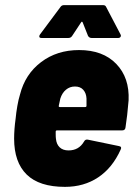

<svg xmlns="http://www.w3.org/2000/svg" viewBox="-20 -720 522 748"><path d="M469 -224Q468 -212 456 -212H202Q197 -212 197 -207V-198Q197 -185 198 -179Q200 -158 212.5 -146Q225 -134 247 -134Q287 -134 307 -168Q312 -178 322 -176L443 -151Q456 -149 450 -137Q418 -66 362.5 -29Q307 8 233 8Q133 8 84 -40Q35 -88 35 -180Q35 -216 41 -259Q43 -281 47.5 -307Q52 -333 58 -352Q78 -431 140 -478Q202 -525 288 -525Q381 -525 433 -471Q485 -417 481 -329Q476 -268 469 -224ZM215 -336 209 -308Q208 -303 213 -303H312Q317 -303 317 -308V-336Q316 -357 304.5 -370Q293 -383 272 -383Q252 -383 237 -370.5Q222 -358 215 -336ZM133 -578Q133 -582 136 -586L215 -692Q220 -700 229 -700H382Q391 -700 394 -692L449 -587Q451 -583 451 -581Q451 -577 448 -574.5Q445 -572 441 -572H337Q328 -572 323 -580L302 -633Q299 -638 296 -633L261 -580Q256 -572 246 -572H142Q133 -572 133 -578Z"/></svg>

Font: Barlow Semi Condensed ExtraBold
Style: Italic
Weight: 800
Width: 4
Italic angle: -7°
Designer: Jeremy Tribby
Foundry: Tribby Type
Version: Version 1.408